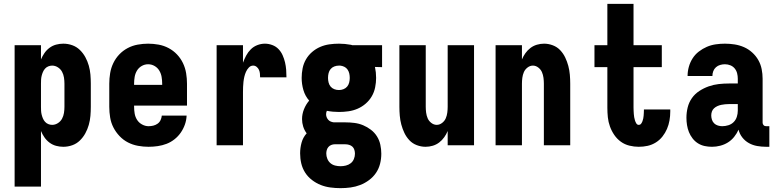

<svg xmlns="http://www.w3.org/2000/svg" viewBox="-20 -755 4040 998"><path d="M56 215V-520H193V-446Q200 -463 211 -479Q222 -495 237.5 -506.5Q253 -518 271.5 -523Q290 -528 309 -528Q333 -528 355.5 -520Q378 -512 395 -495.5Q412 -479 423.5 -458Q435 -437 441.5 -414Q448 -391 450 -367.5Q452 -344 452 -320V-200Q452 -176 450 -152.5Q448 -129 441.5 -106Q435 -83 423.5 -62Q412 -41 395 -24.5Q378 -8 355.5 0Q333 8 309 8Q290 8 271.5 3Q253 -2 237.5 -13.5Q222 -25 211 -41Q200 -57 193 -74V215ZM251 -106Q267 -106 281 -115Q295 -124 302.5 -138Q310 -152 312.5 -168Q315 -184 315 -200V-320Q315 -336 312.5 -352Q310 -368 302.5 -382Q295 -396 281 -405Q267 -414 251 -414Q241 -414 231 -410Q221 -406 214 -398Q207 -390 203 -380.5Q199 -371 196.5 -361Q194 -351 193.5 -340.5Q193 -330 193 -320V-200Q193 -190 193.5 -179.5Q194 -169 196.5 -159Q199 -149 203 -139.5Q207 -130 214 -122Q221 -114 231 -110Q241 -106 251 -106Z M752 8Q725 8 697.5 3Q670 -2 645.5 -14.5Q621 -27 601.5 -47.5Q582 -68 569.5 -92.5Q557 -117 552.5 -144.5Q548 -172 548 -200V-320Q548 -347 552.5 -374.5Q557 -402 569 -427Q581 -452 600 -472Q619 -492 643.5 -505Q668 -518 695.5 -523Q723 -528 750 -528Q777 -528 804.5 -523Q832 -518 856.5 -505Q881 -492 900 -472Q919 -452 931 -427Q943 -402 947.5 -374.5Q952 -347 952 -320V-206H677V-200Q677 -182 680 -164.5Q683 -147 692.5 -132Q702 -117 718.5 -108Q735 -99 752 -99Q765 -99 777 -102Q789 -105 799 -112Q809 -119 814.5 -130.5Q820 -142 821 -154H950Q949 -130 941 -107.5Q933 -85 919.5 -65.5Q906 -46 887 -31Q868 -16 846 -7.5Q824 1 800 4.5Q776 8 752 8ZM823 -314V-320Q823 -338 820 -355.5Q817 -373 808 -388Q799 -403 783.5 -412Q768 -421 750 -421Q732 -421 716.5 -412Q701 -403 692 -388Q683 -373 680 -355.5Q677 -338 677 -320V-314Z M1106 0V-520H1243V-429Q1250 -448 1259.5 -466Q1269 -484 1283.5 -498.5Q1298 -513 1317.5 -520.5Q1337 -528 1357 -528Q1376 -528 1395 -521Q1414 -514 1427.5 -500Q1441 -486 1449 -468Q1457 -450 1461.5 -431Q1466 -412 1467.5 -392.5Q1469 -373 1469 -353H1332Q1332 -363 1331 -373Q1330 -383 1326 -392Q1322 -401 1314 -407.5Q1306 -414 1296 -414Q1283 -414 1273.5 -404Q1264 -394 1258.5 -381.5Q1253 -369 1250 -356Q1247 -343 1245.5 -329.5Q1244 -316 1243.5 -302.5Q1243 -289 1243 -276V0Z M1750 223Q1724 223 1697.5 219.5Q1671 216 1647 206.5Q1623 197 1601.5 180.5Q1580 164 1566 142Q1552 120 1546 94.5Q1540 69 1540 42Q1540 14 1547.5 -13.5Q1555 -41 1574 -62Q1562 -78 1556 -97Q1550 -116 1550 -136Q1550 -162 1560 -187Q1570 -212 1587 -232Q1566 -256 1557 -287Q1548 -318 1548 -350Q1548 -375 1553 -400Q1558 -425 1570.5 -446.5Q1583 -468 1602 -484.5Q1621 -501 1644 -511Q1667 -521 1692 -524.5Q1717 -528 1742 -528Q1757 -528 1773 -526.5Q1789 -525 1805 -522L1811 -520H1966V-406L1929 -407Q1932 -393 1933.5 -379Q1935 -365 1935 -350Q1935 -326 1930 -301Q1925 -276 1912.5 -254.5Q1900 -233 1881 -216.5Q1862 -200 1839 -190Q1816 -180 1791 -176.5Q1766 -173 1742 -173Q1726 -173 1710 -174.5Q1694 -176 1679 -179Q1677 -175 1676 -170.5Q1675 -166 1675 -161Q1675 -153 1678 -145.5Q1681 -138 1686.5 -132Q1692 -126 1699.5 -123Q1707 -120 1715 -119H1775Q1799 -119 1822.5 -116Q1846 -113 1867.5 -104Q1889 -95 1908 -80.5Q1927 -66 1939.5 -46Q1952 -26 1957 -2.5Q1962 21 1962 44Q1962 71 1955.5 96.5Q1949 122 1934.5 143.5Q1920 165 1898.5 181Q1877 197 1852.5 206.5Q1828 216 1802 219.5Q1776 223 1750 223ZM1742 -287Q1754 -287 1765.5 -291.5Q1777 -296 1784.5 -305Q1792 -314 1795 -326Q1798 -338 1798 -350Q1798 -362 1795.5 -373Q1793 -384 1786.5 -393.5Q1780 -403 1769.5 -408Q1759 -413 1748 -414H1742Q1729 -414 1717.5 -409.5Q1706 -405 1698.5 -396Q1691 -387 1688 -375Q1685 -363 1685 -350Q1685 -338 1688 -326Q1691 -314 1698.5 -305Q1706 -296 1717.5 -291.5Q1729 -287 1742 -287ZM1750 109Q1764 109 1778 105.5Q1792 102 1803 93.5Q1814 85 1819.5 71.5Q1825 58 1825 44Q1825 34 1822 24Q1819 14 1812 7.5Q1805 1 1795 -2Q1785 -5 1775 -5H1719Q1711 -5 1702 -1.5Q1693 2 1687 9Q1681 16 1678.5 25Q1676 34 1676 43Q1676 57 1681.5 70.5Q1687 84 1697.5 93Q1708 102 1722 105.5Q1736 109 1750 109Z M2192 8Q2169 8 2146.5 -0.5Q2124 -9 2108 -26Q2092 -43 2082 -64Q2072 -85 2066 -107.5Q2060 -130 2058 -153.5Q2056 -177 2056 -200V-520H2193V-200Q2193 -185 2195 -169.5Q2197 -154 2203 -140Q2209 -126 2222 -116Q2235 -106 2250 -106Q2265 -106 2278 -116Q2291 -126 2297 -140Q2303 -154 2305 -169.5Q2307 -185 2307 -200V-520H2444V0H2307V-74Q2300 -57 2289 -41.5Q2278 -26 2263 -14.5Q2248 -3 2229.5 2.5Q2211 8 2192 8Z M2556 0V-520H2693V-446Q2700 -463 2711 -478.5Q2722 -494 2737 -505.5Q2752 -517 2770.5 -522.5Q2789 -528 2808 -528Q2831 -528 2853.5 -519.5Q2876 -511 2892 -494Q2908 -477 2918 -456Q2928 -435 2934 -412.5Q2940 -390 2942 -366.5Q2944 -343 2944 -320V0H2807V-320Q2807 -335 2805 -350.5Q2803 -366 2797 -380Q2791 -394 2778 -404Q2765 -414 2750 -414Q2735 -414 2722 -404Q2709 -394 2703 -380Q2697 -366 2695 -350.5Q2693 -335 2693 -320V0Z M3300 8Q3276 8 3251.5 2Q3227 -4 3207 -18.5Q3187 -33 3173 -53.5Q3159 -74 3150.5 -97.5Q3142 -121 3139.5 -145.5Q3137 -170 3137 -195V-406H3070V-520H3137V-735H3273V-520H3420V-406H3273V-195Q3273 -187 3273.5 -178.5Q3274 -170 3274.5 -162Q3275 -154 3276.5 -145.5Q3278 -137 3280.5 -129Q3283 -121 3287.5 -113.5Q3292 -106 3300 -106Q3308 -106 3312.5 -112Q3317 -118 3319.5 -125Q3322 -132 3323.5 -139Q3325 -146 3325.5 -153Q3326 -160 3326.5 -167.5Q3327 -175 3327 -182V-186H3464V-175Q3464 -152 3460 -129Q3456 -106 3447 -85Q3438 -64 3423.5 -45.5Q3409 -27 3389 -14.5Q3369 -2 3346.5 3Q3324 8 3300 8Z M3681 8Q3661 8 3642.5 4Q3624 0 3608 -10Q3592 -20 3580 -35.5Q3568 -51 3561 -68.5Q3554 -86 3551 -105Q3548 -124 3548 -143Q3548 -170 3554.5 -196.5Q3561 -223 3576.5 -245Q3592 -267 3615 -282Q3638 -297 3663.5 -306Q3689 -315 3715.5 -318Q3742 -321 3769 -321H3815V-346Q3815 -360 3811.5 -374Q3808 -388 3799 -399Q3790 -410 3776.5 -415.5Q3763 -421 3748 -421Q3736 -421 3723.5 -417.5Q3711 -414 3701.5 -405.5Q3692 -397 3687.5 -385Q3683 -373 3683 -360H3554Q3554 -384 3560.5 -407.5Q3567 -431 3580 -451.5Q3593 -472 3612.5 -487Q3632 -502 3654 -511.5Q3676 -521 3700 -524.5Q3724 -528 3748 -528Q3774 -528 3799 -524Q3824 -520 3847 -510Q3870 -500 3889.5 -482.5Q3909 -465 3921.5 -443Q3934 -421 3939 -396Q3944 -371 3944 -346V-117Q3944 -110 3949 -104.5Q3954 -99 3962 -99H3979V8H3962Q3939 8 3916 4Q3893 0 3873 -11Q3853 -22 3838.5 -40.5Q3824 -59 3819 -81Q3810 -61 3796 -43.5Q3782 -26 3763.5 -14.5Q3745 -3 3723.5 2.5Q3702 8 3681 8ZM3734 -99Q3750 -99 3766 -104Q3782 -109 3793.5 -120.5Q3805 -132 3810 -148Q3815 -164 3815 -180V-214H3769Q3759 -214 3749 -213Q3739 -212 3729 -210Q3719 -208 3709 -203.5Q3699 -199 3691.5 -192Q3684 -185 3680.5 -175.5Q3677 -166 3677 -155Q3677 -144 3680.5 -133Q3684 -122 3692 -114Q3700 -106 3711.5 -102.5Q3723 -99 3734 -99Z"/></svg>

Font: Iosevka SS18 Heavy
Style: Regular
Weight: 900
Monospace: yes
Designer: Belleve Invis
Foundry: Belleve Invis
Version: Version 25.1.1; ttfautohint (v1.8.4)